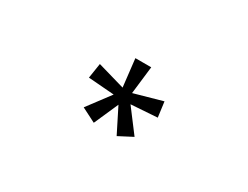

<svg xmlns="http://www.w3.org/2000/svg" viewBox="-48 -900 1365 1055"><g transform="rotate(30 635.0 -372.0)"><path d="M708.5 -160.6 630.9 -314.9 563 -161.1 472.7 -207 580.1 -350.1 416 -362.8 430.7 -457.5 603.5 -407.7 583.5 -583H684.1L663.6 -407.7L840.8 -457.5L853.5 -361.3L687 -350.1L795.9 -206.1Z"/></g></svg>

Font: Noto Emoji
Style: Regular
Weight: 400
Version: Version 3.003